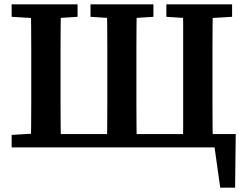

<svg xmlns="http://www.w3.org/2000/svg" viewBox="-20 -684 1137 891"><path d="M123 0Q124 -51 124.5 -102Q125 -153 125 -204.5Q125 -256 125 -306V-358Q125 -410 125 -461Q125 -512 124.5 -563Q124 -614 123 -664H263Q262 -613 261.5 -562Q261 -511 261 -460Q261 -409 261 -358V-306Q261 -255 261 -203.5Q261 -152 261.5 -101.5Q262 -51 263 0ZM476 0Q477 -51 477.5 -102Q478 -153 478 -204Q478 -255 478 -306V-358Q478 -409 478 -460Q478 -511 477.5 -562Q477 -613 476 -664H615Q614 -614 613.5 -563Q613 -512 613 -461Q613 -410 613 -358V-306Q613 -256 613 -204.5Q613 -153 613.5 -102Q614 -51 615 0ZM829 0Q830 -51 830 -102Q830 -153 830 -204.5Q830 -256 830 -306V-358Q830 -410 830 -461Q830 -512 830 -563Q830 -614 829 -664H968Q967 -613 966.5 -562Q966 -511 966 -460Q966 -409 966 -358V-306Q966 -255 966 -203.5Q966 -152 966.5 -101.5Q967 -51 968 0ZM210 0V-62H1074L1071 187H1002L969 -48L1023 0ZM34 -606V-664H340V-606L215 -598H168ZM400 -606V-664H692V-606L569 -598H523ZM752 -606V-664H1057V-606L923 -598H876ZM34 0V-58L170 -66H184V0Z"/></svg>

Font: Source Serif 4 SemiBold
Style: Regular
Weight: 600
Designer: Frank Grießhammer
Foundry: Adobe Systems Incorporated
Version: Version 4.004;hotconv 1.0.116;makeotfexe 2.5.65601